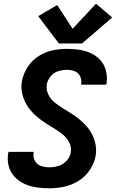

<svg xmlns="http://www.w3.org/2000/svg" viewBox="-20 -1006 624 1034"><path d="M245 8Q285 8 325.5 -0.5Q366 -9 403 -32Q440 -55 464 -91Q488 -127 495 -167Q500 -197 495 -225Q490 -253 478 -278Q466 -303 448.5 -323.5Q431 -344 410 -361.5Q389 -379 366 -393.5Q343 -408 319.5 -422.5Q296 -437 274.5 -454Q253 -471 240.5 -496.5Q228 -522 232 -551Q236 -574 252.5 -594.5Q269 -615 293 -622.5Q317 -630 340 -630Q362 -630 382 -622.5Q402 -615 411.5 -595Q421 -575 417 -553L416 -550H552Q553 -554 554 -558Q559 -593 550.5 -625.5Q542 -658 521 -681.5Q500 -705 470.5 -719Q441 -733 407.5 -738Q374 -743 340 -743Q301 -743 261.5 -734.5Q222 -726 186 -702.5Q150 -679 127.5 -643Q105 -607 98 -568Q93 -539 98 -510.5Q103 -482 115 -457.5Q127 -433 144.5 -412Q162 -391 183 -374Q204 -357 227 -342Q250 -327 273.5 -313Q297 -299 318 -282Q339 -265 352.5 -239.5Q366 -214 361 -185Q357 -160 338.5 -140Q320 -120 295 -112.5Q270 -105 245 -105Q222 -105 200 -112.5Q178 -120 167.5 -140.5Q157 -161 161 -184V-188H26Q25 -184 24 -179Q18 -144 27 -111Q36 -78 58.5 -54Q81 -30 111.5 -16Q142 -2 176 3Q210 8 245 8ZM422 -772 584 -912 497 -986 371 -851 288 -979 186 -919 297 -772Z"/></svg>

Font: Iosevka Sparkle Extrabold
Style: Italic
Weight: 800
Italic angle: -9°
Designer: Belleve Invis
Foundry: Belleve Invis
Version: Version 4.5.0; ttfautohint (v1.8.3)